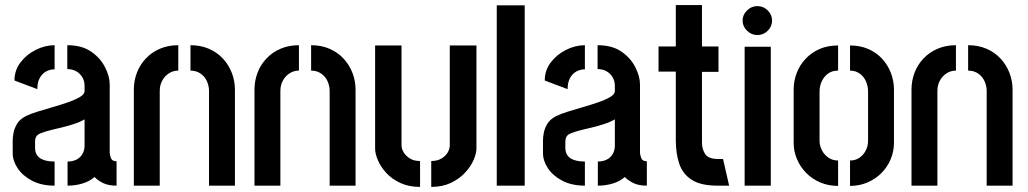

<svg xmlns="http://www.w3.org/2000/svg" viewBox="-20 -731 4046 756"><path d="M195 0Q143 0 106 -19.5Q69 -39 49.5 -68.5Q30 -98 30 -128V-178Q30 -190 33 -207Q36 -224 46.5 -242.5Q57 -261 82 -274Q98 -282 126.5 -291Q155 -300 186.5 -309Q218 -318 247 -328Q276 -338 294.5 -349Q313 -360 313 -372V-393Q313 -413 303.5 -428Q294 -443 279 -451Q264 -459 245 -459V-553Q302 -553 338.5 -528Q375 -503 393.5 -466.5Q412 -430 412 -399V-129Q412 -123 416.5 -109.5Q421 -96 439 -96V0Q408 0 387.5 -9.5Q367 -19 352 -34Q333 -17 305 -8.5Q277 0 246 0V-95Q266 -95 281 -102.5Q296 -110 304.5 -124.5Q313 -139 313 -158V-261Q294 -250 267.5 -241.5Q241 -233 212 -226.5Q183 -220 161 -213.5Q139 -207 130 -201Q118 -193 118 -172V-150Q118 -131 126.5 -119Q135 -107 152.5 -101Q170 -95 195 -95ZM127 -380 37 -414Q37 -454 60.5 -485Q84 -516 120.5 -534.5Q157 -553 195 -553V-458Q176 -458 160.5 -449Q145 -440 136 -423Q127 -406 127 -380Z M507 -378Q507 -413 519 -444.5Q531 -476 554 -500.5Q577 -525 609.5 -539Q642 -553 682 -553V-453Q662 -453 645.5 -442.5Q629 -432 619 -414Q609 -396 609 -373V0H507ZM803 -373Q803 -392 795 -410.5Q787 -429 770 -441Q753 -453 730 -453V-553Q770 -553 802.5 -539Q835 -525 858 -500Q881 -475 893 -443.5Q905 -412 905 -378V0H803Z M982 -378Q982 -413 994 -444.5Q1006 -476 1029 -500.5Q1052 -525 1084.5 -539Q1117 -553 1157 -553V-453Q1137 -453 1120.5 -442.5Q1104 -432 1094 -414Q1084 -396 1084 -373V0H982ZM1278 -373Q1278 -392 1270 -410.5Q1262 -429 1245 -441Q1228 -453 1205 -453V-553Q1245 -553 1277.5 -539Q1310 -525 1333 -500Q1356 -475 1368 -443.5Q1380 -412 1380 -378V0H1278Z M1678 5V-97Q1702 -97 1718.5 -107Q1735 -117 1743 -131Q1751 -145 1751 -159V-552H1856V-147Q1856 -127 1845 -101.5Q1834 -76 1811.5 -51.5Q1789 -27 1755.5 -11Q1722 5 1678 5ZM1634 5Q1590 5 1556.5 -10.5Q1523 -26 1501 -50Q1479 -74 1468 -100Q1457 -126 1457 -146V-552H1561V-159Q1561 -145 1569.5 -131Q1578 -117 1594 -107Q1610 -97 1634 -97Z M1936 0V-710H2046V0Z M2283 0Q2231 0 2194 -19.5Q2157 -39 2137.5 -68.5Q2118 -98 2118 -128V-178Q2118 -190 2121 -207Q2124 -224 2134.5 -242.5Q2145 -261 2170 -274Q2186 -282 2214.5 -291Q2243 -300 2274.5 -309Q2306 -318 2335 -328Q2364 -338 2382.5 -349Q2401 -360 2401 -372V-393Q2401 -413 2391.5 -428Q2382 -443 2367 -451Q2352 -459 2333 -459V-553Q2390 -553 2426.5 -528Q2463 -503 2481.5 -466.5Q2500 -430 2500 -399V-129Q2500 -123 2504.5 -109.5Q2509 -96 2527 -96V0Q2496 0 2475.5 -9.5Q2455 -19 2440 -34Q2421 -17 2393 -8.5Q2365 0 2334 0V-95Q2354 -95 2369 -102.5Q2384 -110 2392.5 -124.5Q2401 -139 2401 -158V-261Q2382 -250 2355.5 -241.5Q2329 -233 2300 -226.5Q2271 -220 2249 -213.5Q2227 -207 2218 -201Q2206 -193 2206 -172V-150Q2206 -131 2214.5 -119Q2223 -107 2240.5 -101Q2258 -95 2283 -95ZM2215 -380 2125 -414Q2125 -454 2148.5 -485Q2172 -516 2208.5 -534.5Q2245 -553 2283 -553V-458Q2264 -458 2248.5 -449Q2233 -440 2224 -423Q2215 -406 2215 -380Z M2805 0Q2740 0 2704.5 -22.5Q2669 -45 2655 -85Q2641 -125 2641 -179V-449H2573V-548H2641V-711H2744V-548H2809V-448H2744V-170Q2744 -144 2756.5 -124.5Q2769 -105 2808 -105H2827L2851 0Z M2912 0V-547H3015V0ZM2962 -593Q2939 -593 2921.5 -610Q2904 -627 2904 -650Q2904 -673 2921.5 -690Q2939 -707 2962 -707Q2986 -707 3003 -690Q3020 -673 3020 -650Q3020 -627 3003 -610Q2986 -593 2962 -593Z M3280 1Q3242 1 3210 -12.5Q3178 -26 3154.5 -50Q3131 -74 3118 -104.5Q3105 -135 3105 -169V-378Q3105 -412 3117 -443.5Q3129 -475 3152 -499.5Q3175 -524 3207 -538Q3239 -552 3280 -552V-453Q3256 -453 3240 -441Q3224 -429 3215.5 -410.5Q3207 -392 3207 -370V-177Q3207 -158 3216 -140Q3225 -122 3241.5 -110.5Q3258 -99 3280 -99ZM3327 1V-99Q3349 -99 3365 -110.5Q3381 -122 3389.5 -139.5Q3398 -157 3398 -176V-370Q3398 -391 3390 -410Q3382 -429 3365.5 -441Q3349 -453 3327 -453V-552Q3367 -552 3399 -538Q3431 -524 3453.5 -499.5Q3476 -475 3488 -443.5Q3500 -412 3500 -378V-169Q3500 -135 3487 -104Q3474 -73 3450.5 -49.5Q3427 -26 3395.5 -12.5Q3364 1 3327 1Z M3569 -378Q3569 -413 3581 -444.5Q3593 -476 3616 -500.5Q3639 -525 3671.5 -539Q3704 -553 3744 -553V-453Q3724 -453 3707.5 -442.5Q3691 -432 3681 -414Q3671 -396 3671 -373V0H3569ZM3865 -373Q3865 -392 3857 -410.5Q3849 -429 3832 -441Q3815 -453 3792 -453V-553Q3832 -553 3864.5 -539Q3897 -525 3920 -500Q3943 -475 3955 -443.5Q3967 -412 3967 -378V0H3865Z"/></svg>

Font: Stick No Bills SemiBold
Style: Regular
Weight: 600
Designer: Kosala Senevirathne, Siva Puranthara, Lasantha Premarathna, Tharique Azeez
Foundry: mooniak
Version: Version 2.000